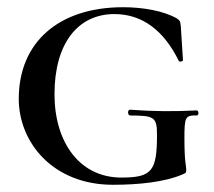

<svg xmlns="http://www.w3.org/2000/svg" viewBox="-20 -500 593 532"><path d="M32 -226C32 -384 144 -480 321 -480C376 -480 433 -470 470 -449C482 -441 479 -437 481 -427L487 -333C487 -330 477 -327 475 -332C434 -415 375 -461 297 -461C196 -461 131 -380 131 -239C131 -104 202 -8 316 -8C401 -8 415 -26 415 -126C415 -175 408 -180 341 -180C333 -180 333 -196 340 -196C409 -191 460 -191 525 -194C531 -194 532 -180 525 -180C493 -181 491 -175 491 -116C491 -49 496 -44 496 -28C496 -20 493 -20 484 -16C437 4 366 12 293 12C126 12 32 -106 32 -226Z"/></svg>

Font: Cormorant SC Semi
Style: Regular
Weight: 600
Designer: Christian Thalmann (Catharsis Fonts)
Version: Version 1.000;PS 001.000;hotconv 1.0.70;makeotf.lib2.5.58329